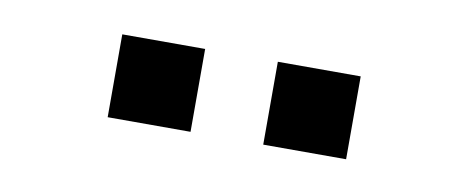

<svg xmlns="http://www.w3.org/2000/svg" viewBox="-28 -985 613 251"><g transform="rotate(10 278.0 -859.0)"><path d="M326.5 -803.5H436.5V-913.5H326.5ZM120 -803.5H230V-913.5H120Z"/></g></svg>

Font: Manrope
Style: Bold
Weight: 700
Designer: Mikhail Sharanda
Foundry: Mikhail Sharanda
Version: Version 4.505;FEAKit 1.0